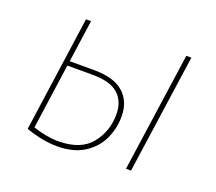

<svg xmlns="http://www.w3.org/2000/svg" viewBox="-95 -648 885 786"><g transform="rotate(20 347.5 -254.5)"><path d="M428 -195Q428 -144 407 -97.5Q386 -51 339.5 -20.5Q293 10 220 10Q159 10 84 -16L155 -519H177L151 -335H259Q344 -335 386 -297.5Q428 -260 428 -195ZM614 -519 540 0H518L592 -519ZM405 -196Q405 -252 370 -283.5Q335 -315 258 -315H148L108 -31Q168 -11 220 -11Q317 -12 361 -67Q405 -122 405 -196Z"/></g></svg>

Font: FiraGO Thin
Style: Italic
Weight: 100
Italic angle: -8°
Designer: bBox Type GmbH
Foundry: bBox Type GmbH
Version: Version 1.001